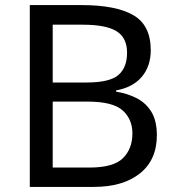

<svg xmlns="http://www.w3.org/2000/svg" viewBox="-20 -734 690 754"><path d="M301 -714Q435 -714 503.5 -674.5Q572 -635 572 -537Q572 -474 537 -432.5Q502 -391 436 -379V-374Q481 -367 517.5 -348Q554 -329 575 -294Q596 -259 596 -203Q596 -106 529.5 -53Q463 0 348 0H97V-714ZM319 -410Q411 -410 445 -439.5Q479 -469 479 -527Q479 -586 437.5 -611.5Q396 -637 305 -637H187V-410ZM187 -335V-76H331Q426 -76 463 -113Q500 -150 500 -210Q500 -266 461.5 -300.5Q423 -335 324 -335Z"/></svg>

Font: Noto Sans Khojki
Style: Regular
Weight: 400
Designer: Monotype Design Team
Foundry: Monotype Imaging Inc.
Version: Version 2.003; ttfautohint (v1.8.4.7-5d5b)